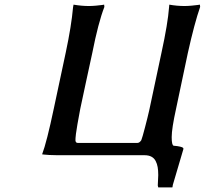

<svg xmlns="http://www.w3.org/2000/svg" viewBox="-20 -671 885 830"><path d="M777.8 -645Q791 -645 807.6 -646.5Q824.2 -647.9 834 -649.4L844.2 -650.9L845.2 -641.1Q820.8 -571.3 792 -441.9Q782.2 -393.1 741.2 -201.2Q722.2 -115.2 722.2 -78.1Q722.2 -42.5 731 -41Q748.5 -39.6 758.5 -37.1Q768.6 -34.7 771 -32.2Q773.4 -29.8 772.9 -26.9L726.1 131.8L727.1 130.9Q727.1 131.3 726.1 135Q725.1 138.7 725.1 139.2H664.1L662.1 130.9Q664.1 98.6 664.1 85.9Q664.1 65.9 661.6 51.5Q659.2 37.1 652.8 24.9Q646.5 12.7 634.5 6.3Q622.6 0 605 0H229Q210 0 193.1 -1Q176.3 -2 168.9 -2.9L162.1 -3.9Q182.1 -56.6 212.9 -203.1Q262.2 -435.1 264.2 -443.8Q288.6 -558.1 295.9 -640.1Q295.9 -640.6 296.9 -645.5Q297.9 -650.4 297.9 -650.9Q333 -645 363.8 -645Q377.9 -645 394.5 -646.5Q411.1 -647.9 420.9 -649.4L430.2 -650.9L431.2 -641.1Q404.8 -573.2 378.9 -441.9Q370.1 -401.9 352.8 -321.5Q335.4 -241.2 327.1 -201.2Q326.7 -199.2 322.5 -176.3Q318.4 -153.3 314.7 -133.5Q311 -113.8 308.3 -92.3Q305.7 -70.8 306.2 -63Q307.6 -53.2 315.9 -53.2H574.2Q583 -53.2 590.8 -64.9Q595.2 -75.7 606.9 -120.6Q618.7 -165.5 625 -193.8Q627 -201.7 627 -203.1L678.2 -443.8Q705.6 -569.3 710.9 -640.1Q710.9 -640.6 711.4 -645.5Q711.9 -650.4 711.9 -650.9Q744.6 -645 777.8 -645Z"/></svg>

Font: Linear Smooth
Style: Bold Italic
Weight: 700
Designer: Philipp H. Poll, Flanker
Foundry: Philipp H. Poll, reworked by Flanker
Version: Version 1.061 | FøM Fix